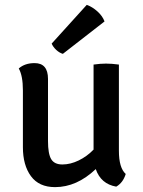

<svg xmlns="http://www.w3.org/2000/svg" viewBox="-20 -759 587 788"><path d="M74 -155V-388Q74 -448 57 -478Q82 -500 122 -500Q177 -500 177 -435V-180Q177 -128 190 -106Q203 -84 236 -84Q269 -84 303 -100.5Q337 -117 364 -145V-494Q392 -498 415 -498Q438 -498 468 -494V-140Q468 -70 496 -45Q485 -9 457 7Q394 -4 373 -65Q295 9 206 9Q140 9 107 -36Q74 -81 74 -155ZM192 -580 336 -739Q359 -731 380 -712Q401 -693 409 -671L238 -538Q224 -542 211 -554Q198 -566 192 -580Z"/></svg>

Font: Signika
Style: Regular
Weight: 400
Designer: Anna Giedrys
Foundry: Anna Giedrys
Version: Version 1.001